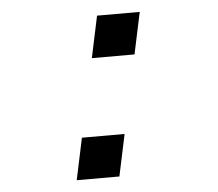

<svg xmlns="http://www.w3.org/2000/svg" viewBox="-43 -558 686 605"><g transform="rotate(-5 300.0 -255.5)"><path d="M176 0 204 -132H339L311 0ZM257 -379 285 -511H420L392 -379Z"/></g></svg>

Font: Geist Mono Medium
Style: Italic
Weight: 500
Italic angle: -12°
Monospace: yes
Designer: Basement.studio, Andrés Briganti, Mateo Zaragoza
Foundry: Basement.studio, Vercel, Andrés Briganti, Guido Ferreyra, Mateo Zaragoza
Version: Version 1.500; ttfautohint (v1.8.4.7-5d5b)